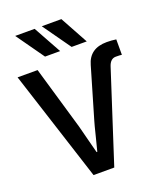

<svg xmlns="http://www.w3.org/2000/svg" viewBox="-181 -1146 1057 1259"><g transform="rotate(-20 347.0 -516.5)"><path d="M1 -772.5H140.6L269.5 -331.1Q278.3 -298.8 296.9 -224.6Q315.4 -150.4 320.3 -134.8H325.2Q329.1 -147.5 349.6 -230.5Q370.1 -313.5 376 -332L479.5 -684.6Q508.8 -790 628.9 -790Q662.1 -790 694.3 -785.2V-677.7Q681.6 -679.7 652.3 -679.7Q614.3 -679.7 598.6 -630.9L394.5 0H250ZM79.1 -1033.2H214.8L322.3 -838.9H216.8ZM264.6 -1033.2H401.4L507.8 -838.9H402.3Z"/></g></svg>

Font: Gothic A1
Style: Bold
Weight: 700
Version: Version 2.50